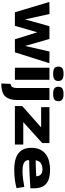

<svg xmlns="http://www.w3.org/2000/svg" viewBox="981 -1788 1020 3023"><g transform="rotate(90 1491.5 -276.0)"><path d="M173 0 10 -543 200 -545 285 -161 392 -544H593L703 -161L791 -545L975 -543L803 0H598L488 -352L386 0Z M1141 -602Q1080 -602 1054 -622Q1028 -642 1028 -684Q1028 -726 1054 -746Q1080 -766 1141 -766Q1202 -766 1228.5 -746Q1255 -726 1255 -684Q1255 -642 1229 -622Q1203 -602 1141 -602ZM1046 0V-544H1236V0Z M1459 -602Q1398 -602 1371.5 -622Q1345 -642 1345 -684Q1345 -726 1371.5 -746Q1398 -766 1459 -766Q1520 -766 1546.5 -746Q1573 -726 1573 -684Q1573 -642 1547 -622Q1521 -602 1459 -602ZM1554 -544V-32Q1554 82 1505 143Q1456 204 1347 211Q1337 213 1323 213.5Q1309 214 1294 213L1300 68Q1310 67 1318 64Q1342 57 1353.5 35Q1365 13 1365 -34V-544Z M1649 0V-115L1985 -413H1666V-544H2232V-430L1902 -132H2255V0Z M2645 10Q2540 10 2464 -17.5Q2388 -45 2347.5 -104Q2307 -163 2307 -259Q2307 -339 2334 -395.5Q2361 -452 2408.5 -487Q2456 -522 2518.5 -538Q2581 -554 2651 -554Q2800 -554 2872 -493.5Q2944 -433 2944 -300Q2944 -291 2944 -275Q2944 -259 2943 -244Q2880 -240 2765.5 -233.5Q2651 -227 2502 -224Q2501 -220 2501 -212Q2502 -120 2671 -120Q2728 -120 2793 -128Q2858 -136 2922 -148L2942 -26Q2877 -8 2804.5 1Q2732 10 2645 10ZM2503 -327Q2584 -328 2653.5 -331Q2723 -334 2755 -336Q2752 -387 2725 -410.5Q2698 -434 2641 -434Q2593 -434 2553.5 -411.5Q2514 -389 2503 -327Z"/></g></svg>

Font: Georama Extended
Style: Bold
Weight: 700
Width: 7
Designer: Jean-Baptiste Levee
Foundry: Production Type
Version: Version 1.000